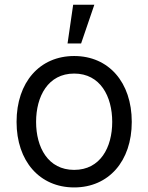

<svg xmlns="http://www.w3.org/2000/svg" viewBox="-20 -793 637 824"><path d="M298.3 11.4C446 11.4 545.5 -100.9 545.5 -269.9C545.5 -440.3 446 -552.6 298.3 -552.6C150.6 -552.6 51.1 -440.3 51.1 -269.9C51.1 -100.9 150.6 11.4 298.3 11.4ZM134.9 -269.9C134.9 -379.3 186.1 -477.3 298.3 -477.3C410.5 -477.3 461.6 -379.3 461.6 -269.9C461.6 -160.5 410.5 -63.9 298.3 -63.9C186.1 -63.9 134.9 -160.5 134.9 -269.9ZM269.9 -606.5H328.1L384.9 -772.7H294Z"/></svg>

Font: Magic Ui Pro
Style: Regular
Weight: 400
Designer: Stefan Endress, Andreas Faust
Version: Version 1.000;FEAKit 1.0